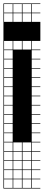

<svg xmlns="http://www.w3.org/2000/svg" viewBox="-20 -827 254 1115"><path d="M110.7 -803.6V-753.6H160.7V-803.6ZM110.7 -700H160.7V-750H110.7ZM57.1 -700H107.1V-750H57.1ZM3.6 -700H53.6V-750H3.6ZM110.7 -539.3H160.7V-589.3H110.7ZM57.1 -539.3H107.1V-589.3H57.1ZM3.6 -539.3H53.6V-589.3H3.6ZM3.6 -485.7H53.6V-535.7H3.6ZM3.6 -432.1H53.6V-482.1H3.6ZM3.6 -378.6H53.6V-428.6H3.6ZM3.6 -325H53.6V-375H3.6ZM3.6 -271.4H53.6V-321.4H3.6ZM3.6 -217.9H53.6V-267.9H3.6ZM3.6 -164.3H53.6V-214.3H3.6ZM3.6 -110.7H53.6V-160.7H3.6ZM3.6 -57.1H53.6V-107.1H3.6ZM53.6 -53.6H3.6V-3.6H53.6ZM3.6 50H53.6V0H3.6ZM57.1 50H107.1V0H57.1ZM110.7 50H160.7V0H110.7ZM3.6 103.6H53.6V53.6H3.6ZM57.1 103.6H107.1V53.6H57.1ZM110.7 103.6H160.7V53.6H110.7ZM3.6 210.7H53.6V160.7H3.6ZM57.1 210.7H107.1V160.7H57.1ZM110.7 210.7H160.7V160.7H110.7ZM3.6 264.3H53.6V214.3H3.6ZM57.1 264.3H107.1V214.3H57.1ZM110.7 264.3H160.7V214.3H110.7ZM57.1 -803.6V-753.6H107.1V-803.6ZM3.6 -803.6V-753.6H53.6V-803.6ZM0 267.9V-807.1H214.3V-803.6H164.3V-753.6H214.3V-750H164.3V-700H214.3V-589.3H164.3V-539.3H214.3V-535.7H164.3V-485.7H214.3V-482.1H164.3V-432.1H214.3V-428.6H164.3V-378.6H214.3V-375H164.3V-325H214.3V-321.4H164.3V-271.4H214.3V-267.9H164.3V-217.9H214.3V-214.3H164.3V-164.3H214.3V-160.7H164.3V-110.7H214.3V-107.1H164.3V-57.1H214.3V-53.6H164.3V-3.6H214.3V0H164.3V50H214.3V53.6H164.3V103.6H214.3V107.1H164.3V157.1H214.3V160.7H164.3V210.7H214.3V214.3H164.3V264.3H214.3V267.9ZM160.7 157.1V107.1H3.6V157.1H53.6V107.1H57.1V157.1H107.1V107.1H110.7V157.1Z"/></svg>

Font: Jersey 10 Charted
Style: Regular
Weight: 400
Designer: Sarah Cadigan-Fried
Version: Version 1.000; ttfautohint (v1.8.4.7-5d5b)